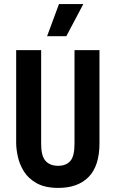

<svg xmlns="http://www.w3.org/2000/svg" viewBox="-20 -905 565 938"><path d="M265 13Q200 13 159 -10Q118 -33 96.5 -68Q75 -103 67 -140.5Q59 -178 59 -206V-660H181V-202Q181 -143 202.5 -119Q224 -95 264 -95Q303 -95 323.5 -118.5Q344 -142 344 -202V-660H466V-206Q466 -95 413.5 -41Q361 13 265 13ZM304 -728H210L268 -885H387Z"/></svg>

Font: Bricolage Grotesque 12pt Condensed SemiBold
Style: Regular
Weight: 600
Width: 3
Designer: Mathieu Triay
Foundry: Atelier Triay
Version: Version 1.001; ttfautohint (v1.8.4.7-5d5b);gftools[0.9.33.de